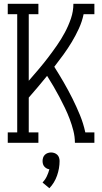

<svg xmlns="http://www.w3.org/2000/svg" viewBox="-20 -755 540 1015"><path d="M21 0V-55H71V-680H21V-735H183V-680H132V-328Q158 -358 184 -388.5Q210 -419 234 -450.5Q258 -482 281 -515Q304 -548 323 -583.5Q342 -619 355 -657Q368 -695 368 -735H479V-680H422Q414 -641 397 -604Q380 -567 359.5 -533Q339 -499 315.5 -466.5Q292 -434 267 -402Q293 -361 317 -319.5Q341 -278 362.5 -235Q384 -192 402.5 -147Q421 -102 431 -55H479V0H376Q376 -32 368 -63.5Q360 -95 348.5 -125.5Q337 -156 323 -185Q309 -214 294 -242.5Q279 -271 262.5 -299Q246 -327 229 -354Q205 -325 181 -296Q157 -267 132 -239V-55H183V0ZM241 240 205 210Q219 195 227.5 177Q236 159 241 140Q233 139 226 135Q219 131 214 125Q209 119 207 111.5Q205 104 205 96Q205 87 208 78Q211 69 217.5 63Q224 57 232.5 54Q241 51 250 51Q259 51 267.5 54Q276 57 282.5 63Q289 69 292 78Q295 87 295 96Q295 135 281.5 173.5Q268 212 241 240Z"/></svg>

Font: Iosevka Curly Slab Light
Style: Regular
Weight: 300
Monospace: yes
Designer: Belleve Invis
Foundry: Belleve Invis
Version: Version 22.1.2; ttfautohint (v1.8.4)